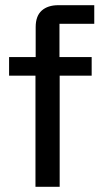

<svg xmlns="http://www.w3.org/2000/svg" viewBox="-20 -720 388 740"><path d="M116.7 0V-428.3H15V-500H117.5V-615.8Q117.5 -658.3 140.8 -679.2Q164.2 -700 205 -700H343.3V-628.3H209.2V-500H333.3V-428.3H210V0Z"/></svg>

Font: Funnel Display Light
Style: Regular
Weight: 400
Version: Version 1.000